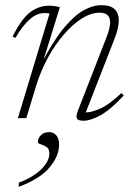

<svg xmlns="http://www.w3.org/2000/svg" viewBox="-20 -456 521 741"><path d="M39.5 -309.5 28.5 -315Q64 -385.5 97.5 -409.8Q131 -434 169.5 -434Q181.5 -434 193 -432.2Q204.5 -430.5 211 -428L148.5 -226.5Q191 -306.5 230 -352.2Q269 -398 304 -417Q339 -436 370.5 -436Q406.5 -436 422.5 -420.5Q438.5 -405 438.5 -377.5Q438.5 -347 420.5 -302.5L311 -22Q334 -22.5 366.8 -36.8Q399.5 -51 449 -97L457.5 -87.5Q406 -32 367.5 -11Q329 10 302.5 10Q281 10 276.8 1Q272.5 -8 281 -29.5L391 -312Q405 -348 405 -370Q405 -407 364.5 -407Q331 -407 295.2 -384.2Q259.5 -361.5 225.8 -322.2Q192 -283 164.5 -232.5Q137 -182 120 -126.5L81.5 0H49L171 -403.5Q168.5 -404.5 164 -405Q159.5 -405.5 151 -405.5Q121.5 -405.5 93.8 -380.5Q66 -355.5 39.5 -309.5ZM126 92.5Q126 78 137.8 66Q149.5 54 169.5 54Q187 54 197.5 66.5Q208 79 208 102Q208 147 170.5 191Q133 235 52.5 265V249Q107.5 228.5 139 197.5Q170.5 166.5 170.5 136Q170.5 118.5 159.5 111.2Q148.5 104 137.2 100.8Q126 97.5 126 92.5Z"/></svg>

Font: Newsreader 16pt ExtraLight
Style: Italic
Weight: 275
Italic angle: -17°
Designer: Hugues Gentile
Foundry: Production Type
Version: Version 1.003; ttfautohint (v1.8.3)